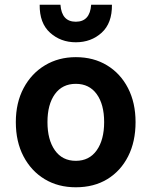

<svg xmlns="http://www.w3.org/2000/svg" viewBox="-20 -780 642 813"><path d="M301 13Q226 13 169 -21.5Q112 -56 79.5 -118Q47 -180 47 -263Q47 -345 80 -407Q113 -469 170.5 -503.5Q228 -538 301 -538Q376 -538 433 -503.5Q490 -469 522 -407Q554 -345 554 -263Q554 -180 522.5 -118Q491 -56 434.5 -21.5Q378 13 301 13ZM301 -99Q358 -99 389.5 -143.5Q421 -188 421 -263Q421 -338 389.5 -381.5Q358 -425 301 -425Q244 -425 212.5 -381.5Q181 -338 181 -263Q181 -188 212.5 -143.5Q244 -99 301 -99ZM301 -601Q237 -601 192 -641.5Q147 -682 148 -760H236Q241 -688 301 -688Q361 -688 366 -760H454Q455 -682 410.5 -641.5Q366 -601 301 -601Z"/></svg>

Font: Ubuntu Sans
Style: Bold
Weight: 700
Designer: Dalton Maag Ltd
Foundry: Dalton Maag Ltd
Version: Version 1.006; ttfautohint (v1.8.4.7-5d5b)